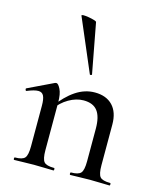

<svg xmlns="http://www.w3.org/2000/svg" viewBox="-110 -810 740 890"><g transform="rotate(15 260.0 -365.5)"><path d="M312 0Q309 0 309 -6Q309 -12 312 -12Q348 -12 359.5 -25.5Q371 -39 371 -81V-238Q371 -295 350 -322.5Q329 -350 283 -350Q248 -350 212.5 -329.5Q177 -309 152 -273L148 -285Q189 -341 232.5 -370Q276 -399 324 -399Q379 -399 409.5 -367Q440 -335 440 -276V-81Q440 -39 451.5 -25.5Q463 -12 500 -12Q503 -12 503 -6Q503 0 500 0Q481 0 457 -1Q433 -2 406 -2Q379 -2 354.5 -1Q330 0 312 0ZM43 0Q40 0 40 -6Q40 -12 43 -12Q79 -12 90.5 -25.5Q102 -39 102 -81V-276Q102 -308 94.5 -323Q87 -338 69 -338Q59 -338 46 -334.5Q33 -331 16 -324Q12 -322 10 -327.5Q8 -333 11 -335L134 -394Q138 -395 140 -395Q149 -395 160 -373Q171 -351 171 -310V-81Q171 -39 182.5 -25.5Q194 -12 231 -12Q234 -12 234 -6Q234 0 231 0Q212 0 188 -1Q164 -2 137 -2Q110 -2 85.5 -1Q61 0 43 0ZM171 -727Q170 -731 180 -731Q190 -731 205 -728.5Q220 -726 231.5 -722.5Q243 -719 244 -716L289 -476Q290 -474 285 -472.5Q280 -471 279 -474Z"/></g></svg>

Font: Cormorant Medium
Style: Regular
Weight: 500
Designer: Christian Thalmann (Catharsis Fonts)
Foundry: Catharsis Fonts
Version: Version 4.000